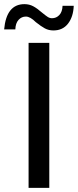

<svg xmlns="http://www.w3.org/2000/svg" viewBox="-33 -907 376 927"><path d="M205 0H105V-700H205ZM225 -760Q202 -760 183.5 -770Q165 -780 140 -800Q113 -827 92 -827Q71 -827 56.5 -811Q42 -795 41 -765H-13Q-2 -887 85 -887Q108 -887 127 -877Q146 -867 170 -846Q187 -832 197 -825.5Q207 -819 218 -819Q239 -819 253.5 -834.5Q268 -850 269 -879H323Q321 -826 295.5 -793Q270 -760 225 -760Z"/></svg>

Font: Argentum Novus
Style: Regular
Weight: 400
Designer: Julieta Ulanovsky
Foundry: Julieta Ulanovsky
Version: Version 7.20;July 27, 2021;FontCreator 13.0.0.2683 64-bit